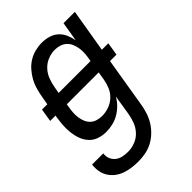

<svg xmlns="http://www.w3.org/2000/svg" viewBox="-227 -626 946 946"><g transform="rotate(-45 246.5 -152.5)"><path d="M166 223Q143 223 120.5 220Q98 217 77 209.5Q56 202 39 189Q22 176 10.5 158Q-1 140 -5 118Q-9 96 -6 72H72Q69 91 76 108Q83 125 97 135.5Q111 146 128.5 149.5Q146 153 165 153Q189 153 214 143.5Q239 134 257 114.5Q275 95 284 71Q293 47 297 23L314 -83Q303 -62 285.5 -44.5Q268 -27 247.5 -15Q227 -3 204 2.5Q181 8 158 8Q132 8 108 0Q84 -8 67.5 -26Q51 -44 42.5 -67Q34 -90 31 -115.5Q28 -141 30 -167Q32 -193 36 -219L37 -226H0L11 -294H48L56 -339Q60 -362 66.5 -385.5Q73 -409 85 -430.5Q97 -452 113.5 -471Q130 -490 151 -503Q172 -516 196 -522Q220 -528 243 -528Q268 -528 291 -521Q314 -514 330.5 -499Q347 -484 356.5 -462.5Q366 -441 370 -418L387 -520H466L428 -294H473L462 -226H417L374 34Q370 59 362 83.5Q354 108 340.5 130Q327 152 307 171Q287 190 263.5 202Q240 214 215 218.5Q190 223 166 223ZM349 -294 351 -303Q354 -321 355.5 -339Q357 -357 354.5 -374.5Q352 -392 345.5 -408Q339 -424 327 -435.5Q315 -447 298 -452.5Q281 -458 263 -458Q239 -458 214.5 -448Q190 -438 172.5 -419Q155 -400 146 -376Q137 -352 133 -328L127 -294ZM200 -62Q223 -62 247 -70.5Q271 -79 289.5 -96.5Q308 -114 317.5 -137Q327 -160 331 -183L338 -226H116L113 -208Q110 -191 109 -173.5Q108 -156 110.5 -139.5Q113 -123 119.5 -108Q126 -93 138 -82Q150 -71 166.5 -66.5Q183 -62 200 -62Z"/></g></svg>

Font: Iosevka Algr
Style: Italic
Weight: 400
Italic angle: -9°
Monospace: yes
Designer: Belleve Invis
Foundry: Belleve Invis
Version: Version 26.0.2; ttfautohint (v1.8.3)